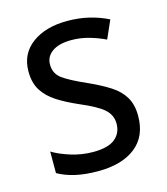

<svg xmlns="http://www.w3.org/2000/svg" viewBox="-89 -616 606 697"><g transform="rotate(-15 214.0 -268.0)"><path d="M387 -147Q387 -70 336 -30Q285 10 196 10Q147 10 110 1.5Q73 -7 45 -23V-104Q73 -87 113.5 -74.5Q154 -62 196 -62Q252 -62 278 -83Q304 -104 304 -140Q304 -171 280.5 -193Q257 -215 191 -243Q145 -263 112.5 -284Q80 -305 62 -333.5Q44 -362 44 -405Q44 -471 94.5 -508.5Q145 -546 227 -546Q270 -546 308 -537Q346 -528 380 -511L350 -443Q321 -457 289 -466Q257 -475 223 -475Q177 -475 151.5 -457Q126 -439 126 -409Q126 -375 152.5 -355.5Q179 -336 245 -307Q289 -287 321 -266.5Q353 -246 370 -217.5Q387 -189 387 -147Z"/></g></svg>

Font: Noto Sans Myanmar SemiCondensed
Style: Regular
Weight: 400
Width: 4
Designer: Monotype Design Team
Foundry: Monotype Imaging Inc.
Version: Version 2.107; ttfautohint (v1.8.4.7-5d5b)